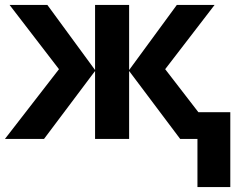

<svg xmlns="http://www.w3.org/2000/svg" viewBox="-20 -566 982 782"><path d="M367.2 -545.9H505.9V-280.8L700.2 -545.9H854L652.8 -284.2L788.1 -108.9H918V195.8H784.2V0H713.9L505.9 -276.9V0H367.2V-276.9L159.2 0H0L220.2 -284.2L19 -545.9H172.9L367.2 -280.8Z"/></svg>

Font: NotoSans-Bold
Style: Bold
Weight: 700
Designer: Monotype Design team
Foundry: Monotype Imaging Inc.
Version: Version 1.04